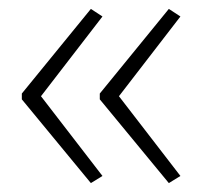

<svg xmlns="http://www.w3.org/2000/svg" viewBox="-20 -492 453 431"><path d="M29 -282 184 -472 210 -455 72 -276 210 -97 184 -81 29 -269ZM204 -282 359 -472 385 -455 247 -276 385 -97 359 -81 204 -269Z"/></svg>

Font: Noto Sans Lao UI ExtLt
Style: Regular
Weight: 200
Designer: Monotype Design Team
Foundry: Monotype Imaging Inc.
Version: Version 2.000; ttfautohint (v1.8.4.7-5d5b)